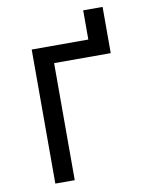

<svg xmlns="http://www.w3.org/2000/svg" viewBox="-90 -881 730 945"><g transform="rotate(-10 275.0 -408.0)"><path d="M109 0V-670H392V-816H489V-585H206V0Z"/></g></svg>

Font: Lode Dark
Style: Bold
Weight: 700
Monospace: yes
Designer: Belleve Invis
Foundry: Belleve Invis
Version: Version 29.2.0; ttfautohint (v1.8.3)